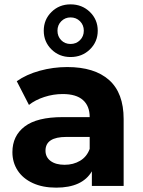

<svg xmlns="http://www.w3.org/2000/svg" viewBox="-20 -854 657 882"><path d="M548 -307V0H402V-67Q358 8 238 8Q176 8 130.5 -13Q85 -34 61 -71Q37 -108 37 -155Q37 -230 93.5 -273Q150 -316 268 -316H392Q392 -367 361 -394.5Q330 -422 268 -422Q225 -422 183.5 -408.5Q142 -395 113 -372L57 -481Q101 -512 162.5 -529Q224 -546 289 -546Q414 -546 481 -486.5Q548 -427 548 -307ZM392 -170V-225H285Q189 -225 189 -162Q189 -132 212.5 -114.5Q236 -97 277 -97Q317 -97 348 -115.5Q379 -134 392 -170ZM181 -713Q181 -764 216.5 -799Q252 -834 304 -834Q357 -834 393 -799Q429 -764 429 -713Q429 -662 393 -627Q357 -592 304 -592Q252 -592 216.5 -627Q181 -662 181 -713ZM365 -713Q365 -739 347.5 -756.5Q330 -774 304 -774Q279 -774 261.5 -756.5Q244 -739 244 -713Q244 -687 261 -669.5Q278 -652 304 -652Q330 -652 347.5 -669.5Q365 -687 365 -713Z"/></svg>

Font: APTA Sans Regular
Style: Bold Italic
Weight: 700
Version: Version 7.200